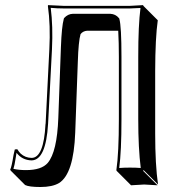

<svg xmlns="http://www.w3.org/2000/svg" viewBox="-20 -668 732 754"><path d="M322.8 -547.4Q306.2 -546.4 296.4 -534.2Q288.1 -505.9 285.6 -425.3L275.4 -147.5Q269.5 14.6 211.9 50.8Q185.5 66.4 138.7 66.4Q94.2 66.4 78.6 58.6L22 2L20 -2Q25.4 -10.7 33.2 -59.6Q35.6 -72.3 38.1 -81.1L47.9 -82Q54.2 -71.8 61 -64.9Q79.1 -48.3 104 -47.9Q151.9 -47.9 158.7 -180.7Q158.7 -182.1 159.2 -183.1L173.8 -475.1Q178.7 -569.3 168 -645L168.9 -647.9Q170.4 -647.9 230 -645H490.2L542 -647.9L543 -645L599.6 -588.4Q589.8 -520 589.4 -388.7V-143.6Q589.4 -21.5 600.6 56.6L543.9 0L542 2.9L598.6 59.6Q596.7 59.6 546.4 56.6L494.6 59.6L438 2.9L437 0Q446.8 -66.9 446.8 -200.2V-444.8Q446.8 -499.5 444.3 -547.4ZM266.1 -613.8H413.1Q434.1 -612.8 446.8 -597.2L448.2 -595.7L448.7 -593.8Q457 -564.5 457 -444.8V-200.2Q457 -74.2 448.2 -8.3Q467.8 -9.8 490.2 -9.8Q514.2 -9.8 532.7 -8.3Q522.9 -85.4 522.9 -200.2V-444.8Q522.9 -569.3 531.7 -636.7Q512.2 -635.3 490.2 -634.8H230Q204.6 -634.8 179.2 -637.2Q188.5 -564.5 184.1 -474.6L168.9 -182.6Q160.6 -39.1 104 -38.1Q66.9 -39.1 44.9 -67.9Q43.5 -61 41.5 -46.9Q37.1 -17.6 32.7 -4.9Q55.2 0 82 0Q143.1 0 167.5 -28.3Q204.1 -71.8 209 -204.6L219.2 -482.4Q222.2 -564 230.5 -593.8L231 -595.7L231.9 -597.2Q246.6 -613.3 266.1 -613.8Z"/></svg>

Font: Linux Biolinum Shadow O
Style: Regular
Weight: 400
Designer: Philipp H. Poll
Foundry: Philipp H. Poll
Version: Version 1.0.4